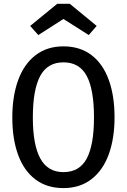

<svg xmlns="http://www.w3.org/2000/svg" viewBox="-20 -959 655 992"><path d="M307.7 12.8Q222.1 12.8 162.8 -32.1Q103.6 -76.9 73.6 -159Q43.6 -241 43.6 -351.8Q43.6 -461.5 73.6 -544.4Q103.6 -627.2 163.1 -673.3Q222.6 -719.5 307.7 -719.5Q393.3 -719.5 452.6 -674.4Q511.8 -629.2 541.8 -546.7Q571.8 -464.1 571.8 -352.8Q571.8 -243.6 541.8 -161.3Q511.8 -79 452.3 -33.1Q392.8 12.8 307.7 12.8ZM307.7 -636.9Q225.1 -636.9 187.4 -565.9Q149.7 -494.9 149.7 -351.8Q149.7 -210.8 188.2 -140.3Q226.7 -69.7 307.7 -69.7Q390.8 -69.7 428.2 -140Q465.6 -210.3 465.6 -352.8Q465.6 -495.9 428.2 -566.4Q390.8 -636.9 307.7 -636.9ZM275.9 -939.5H340.5L479.5 -825.1L438.5 -777.9L307.7 -861L177.9 -777.9L135.9 -825.1Z"/></svg>

Font: Fira Code Fixed Retina
Style: Regular
Weight: 450
Monospace: yes
Designer: Carrois Corporate, Edenspiekermann AG, Nikita Prokopov
Foundry: Carrois Corporate, Edenspiekermann AG, Nikita Prokopov
Version: Version 5.002